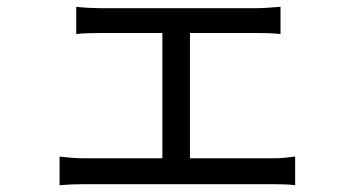

<svg xmlns="http://www.w3.org/2000/svg" viewBox="-20 -537 1040 564"><path d="M155 -77Q172 -75 191 -73.5Q210 -72 227 -72H457V-440H273Q261 -440 240.5 -439.5Q220 -439 204 -437V-517Q220 -515 240.5 -514Q261 -513 273 -513H733Q752 -513 770 -514.5Q788 -516 804 -517V-437Q788 -439 769 -439.5Q750 -440 733 -440H538V-72H780Q798 -72 815 -73.5Q832 -75 847 -77V7Q832 5 812 4.5Q792 4 780 4H227Q191 4 155 7Z"/></svg>

Font: Go Noto Kurrent-Regular
Style: Regular
Weight: 400
Designer: Monotype Design Team
Foundry: Monotype Imaging Inc.
Version: Version 2.012; ttfautohint (v1.8.4.7-5d5b)